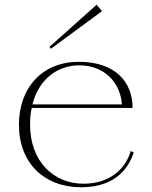

<svg xmlns="http://www.w3.org/2000/svg" viewBox="-20 -776 640 811"><path d="M323 15C479 15 527 -79 545 -132L532 -138C515 -75 455 0 332 0C208 0 107 -93 107 -250C107 -275 109 -298 114 -320H540C540 -432 465 -514 315 -515C162 -516 60 -409 60 -249C60 -88 166 15 323 15ZM411 -729 388 -756 189 -578 195 -570ZM117 -335C144 -442 224 -501 317 -500C420 -499 488 -429 495 -335Z"/></svg>

Font: Sprat Thin
Style: Regular
Weight: 100
Designer: Ethan Nakache
Foundry: Collletttivo
Version: Version 2.000;Glyphs 3.2 (3217)